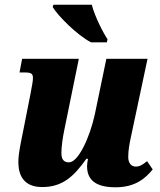

<svg xmlns="http://www.w3.org/2000/svg" viewBox="-20 -786 682 816"><path d="M367 -606H434L437 -619C419 -646 383 -715 370 -766H207L204 -756C225 -720 307 -637 367 -606ZM471 10C555 10 598 -28 629 -66L605 -101C586 -86 574 -78 557 -78C538 -78 525 -93 525 -118C525 -148 530 -173 536 -202L607 -536H432L383 -300C362 -203 313 -96 273 -96C250 -96 241 -110 241 -136C241 -161 246 -200 254 -237L315 -536H74L63 -478H86C114 -478 120 -472 120 -454C120 -440 116 -423 110 -389L75 -212C68 -177 58 -132 58 -97C58 -40 82 9 159 9C245 9 293 -35 347 -111H354C352 -102 350 -89 350 -80C350 -31 375 10 471 10Z"/></svg>

Font: Noto Serif Condensed Black
Style: Italic
Weight: 900
Width: 3
Italic angle: -12°
Designer: Monotype Design Team
Foundry: Monotype Imaging Inc.
Version: Version 2.013